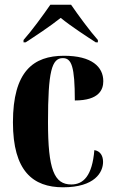

<svg xmlns="http://www.w3.org/2000/svg" viewBox="-20 -786 488 816"><path d="M80 -606H89C129 -632 193 -674 238 -710C282 -674 347 -632 387 -606H396V-616C362 -654 313 -721 282 -766H194C163 -721 114 -654 80 -616ZM248 10C383 10 418 -54 418 -98C418 -123 407 -144 381 -148C372 -38 334 -2 283 -2C210 -2 184 -66 184 -267C184 -483 200 -539 247 -539C284 -539 298 -504 298 -359C402 -359 419 -406 419 -441C419 -502 370 -549 252 -549C122 -549 35 -483 35 -266C35 -59 120 10 248 10Z"/></svg>

Font: Noto Serif Display Condensed Extra
Style: Regular
Weight: 800
Width: 3
Designer: Monotype Design Team
Foundry: Monotype Imaging Inc.
Version: Version 1.900